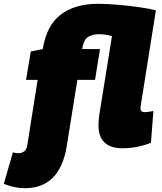

<svg xmlns="http://www.w3.org/2000/svg" viewBox="-114 -770 853 1010"><path d="M17 220Q-37 220 -94 197L-46 31Q-38 34 -30 35Q-22 36 -15 36Q-1 36 12.5 27Q26 18 30 -9L84 -350H23L48 -499L111 -512Q131 -637 206 -693.5Q281 -750 401 -750Q449 -750 506 -745Q563 -740 616 -732.5Q669 -725 706 -716L627 -218Q626 -214 625.5 -209Q625 -204 625 -200Q625 -180 647 -180Q662 -180 693 -186L680 -19Q648 -6 609 2Q570 10 531 10Q404 10 404 -112Q404 -138 409 -170L475 -580Q458 -585 441.5 -587.5Q425 -590 407 -590Q372 -590 349 -575.5Q326 -561 318 -512H412L386 -350H293L237 -1Q201 220 17 220Z"/></svg>

Font: Georama Black
Style: Italic
Weight: 900
Italic angle: -9°
Designer: Jean-Baptiste Levee
Foundry: Production Type
Version: Version 1.000